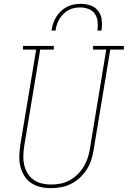

<svg xmlns="http://www.w3.org/2000/svg" viewBox="-20 -975 667 1003"><path d="M246 8Q218 8 190.5 1.5Q163 -5 141.5 -20Q120 -35 106 -58Q92 -81 86 -107Q80 -133 81 -161.5Q82 -190 86 -218L169 -716H100V-735H261V-716H190L107 -215Q103 -190 102 -164.5Q101 -139 106 -115.5Q111 -92 123 -71.5Q135 -51 154 -37Q173 -23 197 -17Q221 -11 246 -11Q270 -11 294.5 -15.5Q319 -20 341.5 -32Q364 -44 383 -62Q402 -80 415.5 -101.5Q429 -123 437 -146.5Q445 -170 449 -194L535 -716H466V-735H627V-716H556L469 -191Q465 -165 456.5 -139Q448 -113 433 -89.5Q418 -66 397 -46.5Q376 -27 351 -14.5Q326 -2 299 3Q272 8 246 8ZM249 -815Q252 -834 257.5 -851.5Q263 -869 273 -885.5Q283 -902 297.5 -916Q312 -930 329.5 -939Q347 -948 365.5 -951.5Q384 -955 402 -955Q429 -955 454 -946Q479 -937 494 -916.5Q509 -896 511.5 -869Q514 -842 510 -815H489Q492 -838 490 -861Q488 -884 476 -902Q464 -920 443 -928Q422 -936 399 -936Q383 -936 367.5 -933Q352 -930 337.5 -922Q323 -914 311 -902Q299 -890 290.5 -875.5Q282 -861 277 -846Q272 -831 270 -815Z"/></svg>

Font: Iosevka Etoile Thin Oblique
Style: Regular
Weight: 100
Italic angle: -9°
Designer: Belleve Invis
Foundry: Belleve Invis
Version: Version 15.5.2; ttfautohint (v1.8.4)